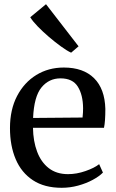

<svg xmlns="http://www.w3.org/2000/svg" viewBox="-20 -883 550 914"><path d="M273.5 11Q191.5 11 136.8 -25Q82 -61 54.8 -125Q27.5 -189 27.5 -273Q27.5 -361 61.2 -425.8Q95 -490.5 152.8 -526Q210.5 -561.5 284 -561.5Q376.5 -561.5 427.8 -510.8Q479 -460 481.5 -364.5Q481.5 -304 475 -274.5H137Q138 -210.5 156.8 -160.8Q175.5 -111 212.2 -82.5Q249 -54 304 -54Q345 -54 387.2 -68.8Q429.5 -83.5 452 -101.5L470 -61.5Q452.5 -43.5 421.5 -26.8Q390.5 -10 352 0.5Q313.5 11 273.5 11ZM137.5 -321.5 373 -323.5Q374.5 -334 375 -347.8Q375.5 -361.5 375.5 -368Q375 -431 350.5 -470.5Q326 -510 268 -510Q213 -510 177.5 -466.8Q142 -423.5 137.5 -321.5ZM318 -632.5Q298.5 -641.5 270.5 -661.8Q242.5 -682 213 -707.2Q183.5 -732.5 159.2 -757.5Q135 -782.5 124 -801L199 -863L354 -662.5L319 -632.5Z"/></svg>

Font: Merriweather Text
Style: Regular
Weight: 400
Designer: Eben Sorkin
Foundry: Eben Sorkin
Version: Version 2.100; ttfautohint (v1.7.19-72a1) -l 8 -r 50 -G 200 